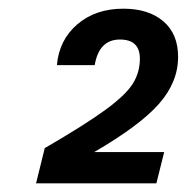

<svg xmlns="http://www.w3.org/2000/svg" viewBox="-20 -730 430 442"><path d="M197 -380H358L340 -308H63L83 -389Q176 -443 222.5 -477Q269 -511 285.5 -537Q302 -563 302 -595Q302 -639 256 -639Q208 -639 198 -580H111Q116 -638 158 -674Q200 -710 264 -710Q322 -710 356 -681Q390 -652 390 -599Q390 -541 346 -491Q302 -441 197 -380Z"/></svg>

Font: CBA Beacon Sans Bold
Style: Italic
Weight: 700
Italic angle: -13°
Designer: Wei Huang
Foundry: Wei Huang
Version: Version 1.002